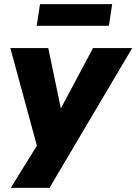

<svg xmlns="http://www.w3.org/2000/svg" viewBox="-20 -731 661 931"><path d="M32 180 179 -57 170 16 30 -498H214L281 -177H260L431 -498H621L220 180ZM158 -606 174 -711H524L508 -606Z"/></svg>

Font: Nunito Sans 10pt Black
Style: Italic
Weight: 900
Italic angle: -9°
Designer: Vernon Adams
Foundry: Vernon Adams
Version: Version 3.101;gftools[0.9.27]